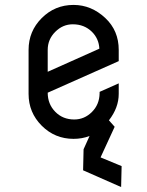

<svg xmlns="http://www.w3.org/2000/svg" viewBox="-20 -567 602 784"><path d="M277.3 -467.8Q236.3 -467.8 205.6 -437Q174.8 -406.2 174.8 -363.3V-361.8V-273.9L385.7 -368.2Q383.8 -408.7 355.5 -437Q324.2 -467.8 277.3 -467.8ZM283.2 -79.1Q324.7 -79.1 355.5 -109.9Q385.7 -140.1 386.7 -185.1V-191.9L464.8 -226.6V-183.6Q464.8 -127.4 424.8 -75.7L448.2 -49.3L390.6 75.7L476.6 111.3L474.6 196.8L319.3 128.4L321.3 42.5L345.7 -11.7Q315.4 0 280.3 0Q204.1 0 150.4 -53.7Q96.7 -107.4 96.7 -183.6V-363.3Q96.7 -439.5 150.4 -493.2Q204.1 -546.9 280.3 -546.9Q353 -546.9 410.2 -493.2Q464.8 -441.9 464.8 -363.3V-317.4L174.8 -188.5Q174.8 -142.1 205.6 -110.6Q236.3 -79.1 283.2 -79.1Z"/></svg>

Font: NovaMono
Style: Regular
Weight: 400
Monospace: yes
Version: Version 1.2